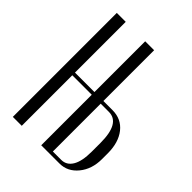

<svg xmlns="http://www.w3.org/2000/svg" viewBox="-200 -806 913 913"><g transform="rotate(45 256.0 -349.5)"><path d="M46.9 -699.2H106.9V-357.9H237.8V-699.2H297.9V-357.9H358.9Q418.9 -357.9 453.9 -313.7Q488.8 -269.5 488.8 -196.8V-158.2Q488.8 -90.3 451.9 -45.2Q415 0 360.8 0H237.8V-339.8H106.9V0H46.9ZM429.2 -148.9V-207Q429.2 -339.8 353 -339.8H297.9V-18.1H354Q389.6 -18.1 409.4 -50.8Q429.2 -83.5 429.2 -148.9Z"/></g></svg>

Font: Moniqa Narrow Heading
Style: Regular
Weight: 400
Width: 4
Designer: Rajesh Rajput
Foundry: Rajesh Rajput
Version: Version 1.000